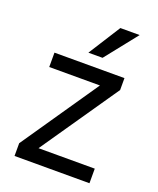

<svg xmlns="http://www.w3.org/2000/svg" viewBox="-134 -798 722 879"><g transform="rotate(20 226.5 -358.0)"><path d="M269 -560H200L299 -716H393ZM409 0H44V-62L301 -437H54V-507H395V-449L135 -71H409Z"/></g></svg>

Font: Hind Vadodara
Style: Regular
Weight: 400
Designer: Hitesh Malaviya
Foundry: Indian Type Foundry
Version: Version 0.702;PS 1.0;hotconv 1.0.81;makeotf.lib2.5.63406